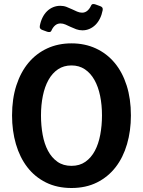

<svg xmlns="http://www.w3.org/2000/svg" viewBox="-20 -920 712 956"><path d="M631.8 -345.2Q631.8 -268.6 612.5 -202.4Q593.3 -136.2 555.7 -87.6Q518.1 -39.1 462.9 -11.5Q407.7 16.1 335.9 16.1Q264.2 16.1 208.7 -11.5Q153.3 -39.1 116 -87.6Q78.6 -136.2 59.3 -202.4Q40 -268.6 40 -345.2Q40 -428.2 61.5 -494.6Q83 -561 121.8 -607.4Q160.6 -653.8 215.1 -679Q269.5 -704.1 335.9 -704.1Q402.3 -704.1 457 -679Q511.7 -653.8 550.5 -607.4Q589.4 -561 610.6 -494.6Q631.8 -428.2 631.8 -345.2ZM487.8 -345.2Q487.8 -397.5 478.5 -442.9Q469.2 -488.3 450.2 -522Q431.2 -555.7 402.6 -575Q374 -594.2 335.9 -594.2Q297.4 -594.2 268.8 -575Q240.2 -555.7 221.4 -522Q202.6 -488.3 193.4 -442.9Q184.1 -397.5 184.1 -345.2Q184.1 -294.9 192.4 -249.3Q200.7 -203.6 219 -169.2Q237.3 -134.8 266.1 -114.5Q294.9 -94.2 335.9 -94.2Q376.5 -94.2 405.3 -114.5Q434.1 -134.8 452.4 -169.2Q470.7 -203.6 479.2 -249.3Q487.8 -294.9 487.8 -345.2ZM491.2 -869.1Q486.8 -846.2 477.5 -827.6Q468.3 -809.1 455.1 -796.1Q441.9 -783.2 425.5 -776.1Q409.2 -769 390.6 -769Q374 -769 359.4 -774.4Q344.7 -779.8 331.5 -786.1Q318.4 -792.5 305.9 -797.9Q293.5 -803.2 281.2 -803.2Q266.1 -803.2 254.9 -793.9Q243.7 -784.7 236.3 -768.1Q233.4 -761.2 227.3 -760.5Q221.2 -759.8 214.4 -762.2L190.4 -771Q183.6 -773.4 180.2 -778.1Q176.8 -782.7 178.2 -791Q182.6 -814.5 191.9 -833Q201.2 -851.6 214.6 -864.5Q228 -877.4 244.9 -884.3Q261.7 -891.1 280.3 -891.1Q296.9 -891.1 311 -885.7Q325.2 -880.4 338.4 -874Q351.6 -867.7 364 -862.3Q376.5 -856.9 388.7 -856.9Q403.3 -856.9 414.6 -866.2Q425.8 -875.5 433.6 -892.1Q436.5 -898.9 442.6 -899.7Q448.7 -900.4 455.6 -897.9L479.5 -889.2Q486.3 -886.7 489.5 -882.1Q492.7 -877.4 491.2 -869.1Z"/></svg>

Font: New Telegraph
Style: Bold
Weight: 700
Designer: Frank Baranowski
Foundry: Frank Baranowski
Version: Version 3.001